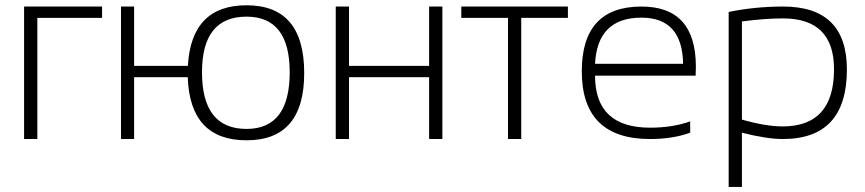

<svg xmlns="http://www.w3.org/2000/svg" viewBox="-20 -538 3346 743"><path d="M73.2 0V-512.7H375V-468.8H124.5V0Z M934.1 -39.1Q1101.1 -39.1 1101.1 -258.3Q1101.1 -473.6 934.1 -473.6Q761.7 -473.6 761.7 -258.3Q761.7 -39.1 934.1 -39.1ZM448.2 0V-512.7H499V-283.2H707Q720.2 -517.6 934.1 -517.6Q1157.2 -517.6 1157.2 -255.4Q1157.2 4.9 934.1 4.9Q714.8 4.9 706.5 -239.3H499V0Z M1279.3 0V-512.7H1330.6V-283.2H1640.6V-512.7H1691.9V0H1640.6V-239.3H1330.6V0Z M2177.7 -512.7V-468.8H1997.1V0H1945.8V-468.8H1765.1V-512.7Z M2462.4 -512.7Q2672.9 -512.7 2672.9 -279.8Q2672.9 -263.2 2671.9 -245.1H2282.7Q2282.7 -43.9 2495.6 -43.9Q2583 -43.9 2650.9 -68.4V-24.4Q2583 0 2495.6 0Q2231.4 0 2231.4 -262.2Q2231.4 -512.7 2462.4 -512.7ZM2282.7 -291H2623.5Q2620.6 -469.7 2462.4 -469.7Q2291.5 -469.7 2282.7 -291Z M2851.1 -75.2Q2943.4 -48.8 3008.8 -48.8Q3207.5 -48.8 3207.5 -270Q3207.5 -466.8 3009.8 -466.8Q2941.4 -466.8 2851.1 -455.1ZM2799.8 -491.7Q2901.9 -512.7 3010.7 -512.7Q3257.3 -512.7 3257.3 -269Q3257.3 0 3009.3 0Q2947.8 0 2851.1 -24.4V185.5H2799.8Z"/></svg>

Font: Voltera Light
Style: Light
Weight: 300
Designer: Bernd Montag
Version: Version 1.301